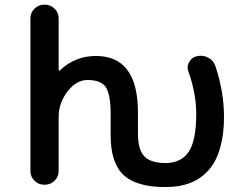

<svg xmlns="http://www.w3.org/2000/svg" viewBox="-20 -794 1040 804"><path d="M672.9 -10.7Q550.8 -10.7 497.1 -61.5Q443.4 -112.3 443.4 -225.6V-314.5Q443.4 -400.4 421.9 -430.7Q401.4 -459 346.7 -459Q299.8 -459 262.7 -411.1Q225.6 -362.3 225.6 -304.7V-78.1Q225.6 -53.7 208.5 -37.1Q191.4 -20.5 168 -20.5H165Q141.6 -20.5 124.5 -37.1Q107.4 -53.7 107.4 -78.1V-716.8Q107.4 -741.2 124.5 -757.8Q141.6 -774.4 165 -774.4H168Q191.4 -774.4 208.5 -757.8Q225.6 -741.2 225.6 -716.8V-501Q225.6 -499 227.1 -498.5Q228.5 -498 230.5 -499Q293.9 -559.6 381.8 -559.6Q557.6 -559.6 557.6 -323.2V-235.4Q557.6 -167 584.5 -139.2Q611.3 -111.3 672.9 -111.3Q737.3 -111.3 769.5 -157.2Q801.8 -204.1 801.8 -317.4Q801.8 -401.4 769.5 -493.2Q765.6 -502 765.6 -510.7Q765.6 -522.5 772.5 -534.2Q782.2 -553.7 803.7 -558.6H805.7Q813.5 -560.5 820.3 -560.5Q836.9 -560.5 851.6 -552.7Q874 -541 881.8 -517.6Q918 -410.2 918 -304.7Q918 -231.4 902.3 -176.8Q887.7 -122.1 856.4 -85Q794.9 -10.7 672.9 -10.7Z"/></svg>

Font: Rounded Mgen+ 1mn medium
Style: Regular
Weight: 500
Designer: [Source Han Sans]
Ryoko NISHIZUKA  (kana & ideographs); Paul D. Hunt (Latin, Greek & Cyrillic); Wenlong ZHANG  (bopomofo
Version: Version 1.059.20150602